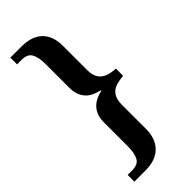

<svg xmlns="http://www.w3.org/2000/svg" viewBox="-282 -802 970 970"><g transform="rotate(-45 203.0 -317.0)"><path d="M34 126V78H67Q108 78 122.5 52Q137 26 137 -23V-195Q137 -242 161.5 -273Q186 -304 239 -316V-321Q186 -332 161.5 -363Q137 -394 137 -441V-611Q137 -660 122.5 -686Q108 -712 67 -712H34V-760H113Q187 -760 225.5 -722.5Q264 -685 264 -615V-443Q264 -404 278.5 -383Q293 -362 317.5 -353.5Q342 -345 372 -344V-292Q342 -290 317.5 -282Q293 -274 278.5 -252.5Q264 -231 264 -192V-20Q264 48 225.5 87Q187 126 113 126Z"/></g></svg>

Font: Noto Serif SemiCondensed SemiBold
Style: Regular
Weight: 600
Width: 4
Designer: Monotype Design Team
Foundry: Monotype Imaging Inc.
Version: Version 2.013; ttfautohint (v1.8.4.7-5d5b)